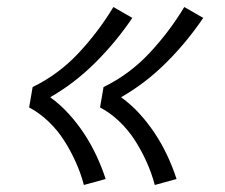

<svg xmlns="http://www.w3.org/2000/svg" viewBox="-20 -617 640 547"><path d="M421 -90Q412 -124 397.5 -156Q383 -188 364.5 -217Q346 -246 320.5 -270.5Q295 -295 265 -311L275 -369Q312 -387 345 -411.5Q378 -436 406 -466Q434 -496 459 -529Q484 -562 505 -597L559 -566Q536 -532 510 -500.5Q484 -469 454.5 -439.5Q425 -410 392.5 -385Q360 -360 325 -340Q354 -319 378 -292.5Q402 -266 421.5 -236.5Q441 -207 456.5 -174Q472 -141 483 -107ZM219 -90Q210 -124 195.5 -156Q181 -188 162.5 -217Q144 -246 118.5 -270.5Q93 -295 63 -311L73 -369Q110 -387 143 -411.5Q176 -436 204 -466Q232 -496 257 -529Q282 -562 303 -597L357 -566Q334 -532 308 -500.5Q282 -469 252.5 -439.5Q223 -410 190.5 -385Q158 -360 123 -340Q152 -319 176 -292.5Q200 -266 219.5 -236.5Q239 -207 254.5 -174Q270 -141 281 -107Z"/></svg>

Font: Iosevka Etoile Light Oblique
Style: Regular
Weight: 300
Italic angle: -9°
Designer: Belleve Invis
Foundry: Belleve Invis
Version: Version 15.5.2; ttfautohint (v1.8.4)